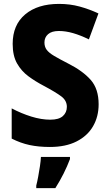

<svg xmlns="http://www.w3.org/2000/svg" viewBox="-20 -744 560 985"><path d="M486 -209Q486 -146 457.5 -96.5Q429 -47 373 -18.5Q317 10 236 10Q178 10 131.5 0Q85 -10 40 -33V-188Q89 -162 140.5 -146Q192 -130 238 -130Q282 -130 302.5 -148.5Q323 -167 323 -196Q323 -228 294.5 -249.5Q266 -271 204 -304Q162 -326 126 -352.5Q90 -379 67.5 -418.5Q45 -458 45 -519Q45 -616 109 -670Q173 -724 283 -724Q339 -724 388.5 -710.5Q438 -697 485 -675L436 -542Q393 -563 355 -574Q317 -585 282 -585Q245 -585 226.5 -568.5Q208 -552 208 -526Q208 -504 219.5 -488.5Q231 -473 258 -457Q285 -441 330 -418Q405 -380 445.5 -334Q486 -288 486 -209ZM339 72Q325 109 306.5 146Q288 183 264 221H166V208Q171 189 176 162Q181 135 185 108Q189 81 190 61H339Z"/></svg>

Font: Noto Sans Ethiopic SemiCondensed ExtraBold
Style: Regular
Weight: 800
Width: 4
Designer: Monotype Design Team
Foundry: Monotype Imaging Inc.
Version: Version 2.102; ttfautohint (v1.8.4.7-5d5b)